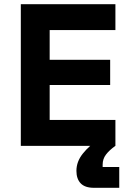

<svg xmlns="http://www.w3.org/2000/svg" viewBox="-20 -695 620 915"><path d="M530 0H79.2V-675H530V-551.7H216.7V-410H505V-290H216.7V-123.3H530ZM427.5 200Q385 200 364.6 178.8Q344.2 157.5 344.2 119.2Q344.2 75 375 36.7Q405.8 -1.7 446.7 -26.7L530 0Q500.8 20.8 485 41.7Q469.2 62.5 469.2 89.2V100.8H548.3V200Z"/></svg>

Font: Funnel Sans
Style: Bold
Weight: 700
Designer: NORD ID, Kristian Moeller
Foundry: Dicotype
Version: Version 1.000